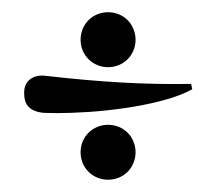

<svg xmlns="http://www.w3.org/2000/svg" viewBox="-20 -437 354 314"><path d="M294.4 -291Q274.9 -280.3 246.1 -272.7Q217.3 -265.1 186 -260.5Q154.8 -255.9 124.8 -253.9Q94.7 -252 72.8 -252Q62.5 -252 53 -252.4Q43.5 -252.9 35.9 -256.1Q28.3 -259.3 23.9 -265.9Q19.5 -272.5 19.5 -285.2Q19.5 -300.3 29.5 -307.6Q39.6 -314.9 54.7 -313Q122.6 -305.2 179.7 -302Q236.8 -298.8 292.5 -299.8ZM111.8 -372.1Q111.8 -381.3 115.2 -389.6Q118.7 -397.9 124.8 -404.1Q130.9 -410.2 139.2 -413.6Q147.5 -417 156.7 -417Q166 -417 174.3 -413.6Q182.6 -410.2 188.7 -404.1Q194.8 -397.9 198.2 -389.6Q201.7 -381.3 201.7 -372.1Q201.7 -362.8 198.2 -354.5Q194.8 -346.2 188.7 -340.1Q182.6 -334 174.3 -330.6Q166 -327.1 156.7 -327.1Q147.5 -327.1 139.2 -330.6Q130.9 -334 124.8 -340.1Q118.7 -346.2 115.2 -354.5Q111.8 -362.8 111.8 -372.1ZM111.8 -188Q111.8 -197.3 115.2 -205.6Q118.7 -213.9 124.8 -220Q130.9 -226.1 139.2 -229.5Q147.5 -232.9 156.7 -232.9Q166 -232.9 174.3 -229.5Q182.6 -226.1 188.7 -220Q194.8 -213.9 198.2 -205.6Q201.7 -197.3 201.7 -188Q201.7 -178.7 198.2 -170.4Q194.8 -162.1 188.7 -156Q182.6 -149.9 174.3 -146.5Q166 -143.1 156.7 -143.1Q147.5 -143.1 139.2 -146.5Q130.9 -149.9 124.8 -156Q118.7 -162.1 115.2 -170.4Q111.8 -178.7 111.8 -188Z"/></svg>

Font: Montez
Style: Regular
Weight: 400
Designer: Astigmatic (AOETI)
Foundry: Astigmatic (AOETI)
Version: Version 1.001